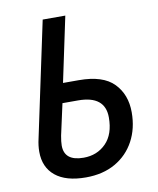

<svg xmlns="http://www.w3.org/2000/svg" viewBox="-82 -778 703 853"><g transform="rotate(-10 269.5 -352.0)"><path d="M237 10Q147 10 99.5 -29Q52 -68 52 -138Q52 -166 59 -196L169 -714H271L209 -421H280Q389 -421 438 -370.5Q487 -320 487 -240Q487 -167 456.5 -110.5Q426 -54 370 -22Q314 10 237 10ZM242 -78Q303 -78 343 -118.5Q383 -159 383 -235Q383 -333 261 -333H191L160 -192Q155 -165 155 -148Q155 -78 242 -78Z"/></g></svg>

Font: Noto Sans SemiCondensed Medium
Style: Italic
Weight: 500
Width: 4
Italic angle: -12°
Designer: Monotype Design Team
Foundry: Monotype Imaging Inc.
Version: Version 2.013; ttfautohint (v1.8.4.7-5d5b)